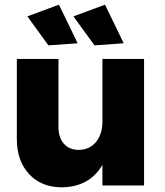

<svg xmlns="http://www.w3.org/2000/svg" viewBox="-20 -793 704 821"><path d="M596 -541V0H418V-88Q363 6 245 8Q157 8 104.5 -48.5Q52 -105 52 -199V-541H230V-250Q230 -204 253.5 -178Q277 -152 317 -152Q364 -153 391 -186.5Q418 -220 418 -274V-541ZM232 -773 312 -608 187 -599 97 -723ZM429 -773 509 -608 384 -599 294 -723Z"/></svg>

Font: Gontserrat
Style: Bold
Weight: 700
Designer: Julieta Ulanovsky
Foundry: Julieta Ulanovsky
Version: Version 6.001